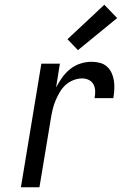

<svg xmlns="http://www.w3.org/2000/svg" viewBox="-20 -788 540 808"><path d="M68 0 154 -520H232L216 -420Q227 -441 241.5 -461.5Q256 -482 275.5 -497.5Q295 -513 318.5 -520.5Q342 -528 365 -528Q383 -528 400.5 -523.5Q418 -519 430.5 -507.5Q443 -496 450 -480.5Q457 -465 459.5 -447.5Q462 -430 461 -411.5Q460 -393 457 -375H378Q381 -390 380.5 -405Q380 -420 373.5 -432.5Q367 -445 354 -451.5Q341 -458 326 -458Q308 -458 289.5 -451Q271 -444 256.5 -431Q242 -418 232 -401Q222 -384 214.5 -366.5Q207 -349 202.5 -331Q198 -313 195 -295L146 0ZM308 -577 264 -623 419 -768 473 -712Z"/></svg>

Font: Iosevka SS04
Style: Italic
Weight: 400
Italic angle: -9°
Monospace: yes
Designer: Belleve Invis
Foundry: Belleve Invis
Version: Version 19.0.0; ttfautohint (v1.8.4)